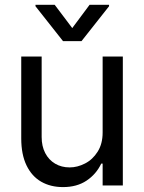

<svg xmlns="http://www.w3.org/2000/svg" viewBox="-20 -763 593 790"><path d="M402.3 -530.3H485.4V0H402.3V-89.8H396.5Q376 -46.4 336.2 -19.8Q296.4 6.8 239.3 6.8Q188 6.8 149.4 -15.4Q110.8 -37.6 89.1 -82.5Q67.4 -127.4 67.4 -193.4V-530.3H151.4V-199.2Q151.4 -161.6 166 -133.3Q180.7 -105 206.8 -89.6Q232.9 -74.2 266.6 -74.2Q298.3 -74.2 329.8 -90.3Q361.3 -106.4 381.8 -138.9Q402.3 -171.4 402.3 -217.8ZM277.3 -647.5 348.6 -743.2H428.7V-737.3L315.4 -593.8H239.3L126 -737.3V-743.2H205.1Z"/></svg>

Font: Pretendard
Style: Regular
Weight: 400
Designer: Base glyphs from Inter by Rasmus Andersson; Hangeul glyphs from Noto Sans CJK(Source Han Sans) by Jang Soo-young and Kan
Foundry: Kil Hyung-jin
Version: Version 1.309